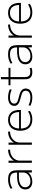

<svg xmlns="http://www.w3.org/2000/svg" viewBox="1749 -2479 740 4278"><g transform="rotate(-90 2119.0 -340.0)"><path d="M210 10Q131 10 84 -32Q37 -74 37 -146Q37 -235 111.5 -282Q186 -329 325 -329H414Q414 -415 378.5 -451Q343 -487 257 -487Q202 -487 155.5 -474Q109 -461 65 -433L53 -474Q99 -503 150.5 -516.5Q202 -530 261 -530Q334 -530 378.5 -509.5Q423 -489 443.5 -444Q464 -399 464 -326V0H416V-82H414Q388 -42 331 -16Q274 10 210 10ZM223 -32Q277 -32 320 -53Q363 -74 388.5 -110Q414 -146 414 -189V-289H330Q209 -289 147.5 -253Q86 -217 86 -149Q86 -95 122 -63.5Q158 -32 223 -32Z M630 0V-520H678V-402H680Q701 -441 737.5 -469.5Q774 -498 822 -514Q870 -530 923 -530V-485Q855 -485 799.5 -456.5Q744 -428 711.5 -379Q679 -330 679 -270V0Z M1033 0V-520H1081V-402H1083Q1104 -441 1140.5 -469.5Q1177 -498 1225 -514Q1273 -530 1326 -530V-485Q1258 -485 1202.5 -456.5Q1147 -428 1114.5 -379Q1082 -330 1082 -270V0Z M1597 10Q1476 10 1410.5 -60Q1345 -130 1345 -260Q1345 -386 1409.5 -458Q1474 -530 1586 -530Q1694 -530 1751.5 -462.5Q1809 -395 1809 -268Q1809 -261 1808.5 -255Q1808 -249 1808 -244H1372V-285H1774L1762 -270Q1762 -378 1717.5 -433Q1673 -488 1586 -488Q1495 -488 1444.5 -429.5Q1394 -371 1394 -263V-253Q1394 -146 1446.5 -89.5Q1499 -33 1597 -33Q1647 -33 1692 -46.5Q1737 -60 1773 -86L1787 -46Q1750 -19 1701 -4.5Q1652 10 1597 10Z M2086 10Q2036 10 1987.5 -1.5Q1939 -13 1901 -33L1913 -74Q1951 -55 1995.5 -44Q2040 -33 2086 -33Q2158 -33 2197 -60Q2236 -87 2236 -136Q2236 -173 2216.5 -193Q2197 -213 2162.5 -225.5Q2128 -238 2084 -248Q2032 -260 1990 -276.5Q1948 -293 1923.5 -320.5Q1899 -348 1899 -393Q1899 -458 1949.5 -494Q2000 -530 2090 -530Q2138 -530 2186.5 -519.5Q2235 -509 2270 -490L2257 -449Q2226 -467 2181 -477Q2136 -487 2091 -487Q2023 -487 1986 -462.5Q1949 -438 1949 -393Q1949 -361 1968 -342Q1987 -323 2019.5 -312Q2052 -301 2094 -291Q2134 -282 2169 -270Q2204 -258 2230 -240.5Q2256 -223 2271 -197.5Q2286 -172 2286 -136Q2286 -67 2233 -28.5Q2180 10 2086 10Z M2653 10Q2568 10 2530 -28.5Q2492 -67 2492 -153V-477H2358V-520H2492V-690H2541V-520H2746V-477H2541V-158Q2541 -91 2568.5 -63Q2596 -35 2661 -35Q2683 -35 2701 -38.5Q2719 -42 2738 -49L2748 -8Q2725 2 2703 6Q2681 10 2653 10Z M2998 10Q2919 10 2872 -32Q2825 -74 2825 -146Q2825 -235 2899.5 -282Q2974 -329 3113 -329H3202Q3202 -415 3166.5 -451Q3131 -487 3045 -487Q2990 -487 2943.5 -474Q2897 -461 2853 -433L2841 -474Q2887 -503 2938.5 -516.5Q2990 -530 3049 -530Q3122 -530 3166.5 -509.5Q3211 -489 3231.5 -444Q3252 -399 3252 -326V0H3204V-82H3202Q3176 -42 3119 -16Q3062 10 2998 10ZM3011 -32Q3065 -32 3108 -53Q3151 -74 3176.5 -110Q3202 -146 3202 -189V-289H3118Q2997 -289 2935.5 -253Q2874 -217 2874 -149Q2874 -95 2910 -63.5Q2946 -32 3011 -32Z M3418 0V-520H3466V-402H3468Q3489 -441 3525.5 -469.5Q3562 -498 3610 -514Q3658 -530 3711 -530V-485Q3643 -485 3587.5 -456.5Q3532 -428 3499.5 -379Q3467 -330 3467 -270V0Z M3982 10Q3861 10 3795.5 -60Q3730 -130 3730 -260Q3730 -386 3794.5 -458Q3859 -530 3971 -530Q4079 -530 4136.5 -462.5Q4194 -395 4194 -268Q4194 -261 4193.5 -255Q4193 -249 4193 -244H3757V-285H4159L4147 -270Q4147 -378 4102.5 -433Q4058 -488 3971 -488Q3880 -488 3829.5 -429.5Q3779 -371 3779 -263V-253Q3779 -146 3831.5 -89.5Q3884 -33 3982 -33Q4032 -33 4077 -46.5Q4122 -60 4158 -86L4172 -46Q4135 -19 4086 -4.5Q4037 10 3982 10Z"/></g></svg>

Font: M PLUS 2 Thin Light
Style: Regular
Weight: 300
Version: Version 1.001